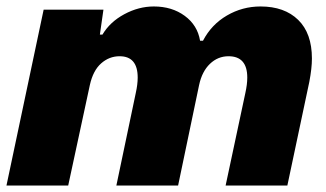

<svg xmlns="http://www.w3.org/2000/svg" viewBox="-22 -574 1010 594"><path d="M113 -544H298L287 -467H295Q318 -506 362.5 -530Q407 -554 454 -554Q510 -554 549.5 -525Q589 -496 597 -448H606Q632 -498 680 -526Q728 -554 784 -554Q858 -554 900.5 -512.5Q943 -471 943 -393Q943 -363 935 -321L867 0H676L737 -286Q743 -313 743 -334Q743 -400 685 -400Q652 -400 627.5 -376.5Q603 -353 594 -311L529 0H338L398 -286Q404 -313 404 -334Q404 -400 348 -400Q316 -400 291 -378Q266 -356 256 -311L189 0H-2Z"/></svg>

Font: Mona Sans Black
Style: Italic
Weight: 900
Italic angle: -11.7°
Designer: Deni Anggara
Foundry: GitHub
Version: Version 2.000